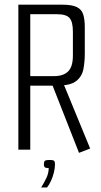

<svg xmlns="http://www.w3.org/2000/svg" viewBox="-20 -640 430 821"><path d="M58.5 -620H245.6Q288.6 -620 309.1 -609.5Q329.6 -599 336.1 -577.5Q342.6 -556 342.6 -524V-411.8Q342.6 -375.8 336.6 -344.3Q330.6 -312.8 305.6 -293.3Q280.6 -273.8 223.6 -273.8H109.4V0H58.5ZM317.8 13.5 203.5 -277.4 238.8 -280.9 252.8 -276.8 256.5 -269.8 365.5 -4.8ZM211.5 -314.5Q250.8 -314.5 271.3 -334.6Q291.7 -354.6 291.7 -402.5V-504.4Q291.7 -546.8 277.4 -563Q263.2 -579.2 223.8 -579.2H109.4V-314.5ZM156 161.5Q169.8 139.8 179 119.7Q188.2 99.5 188.2 78.5Q173.5 78.5 170.6 74.2Q167.6 69.9 167.6 63.4Q167.6 53.5 170.7 48.8Q173.7 44.1 192.5 44.1Q209 44.1 212 48.4Q215.1 52.7 215.1 62.6Q215.1 78.8 210.4 97.7Q205.8 116.6 198.1 133.3Q190.5 150 181.2 161.5Z"/></svg>

Font: Smooch Sans Thin
Style: Regular
Weight: 100
Designer: Robert E. Leuschke
Foundry: Robert E. Leuschke
Version: Version 1.010